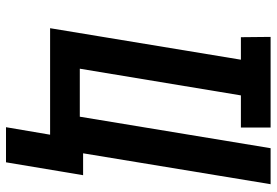

<svg xmlns="http://www.w3.org/2000/svg" viewBox="-161 -614 922 640"><g transform="rotate(90 300.0 -294.0)"><path d="M404 147 429 0H74L179 -636H104L103 -735H405V-636H298L209 -99H369L474 -735H594L491 -110H564L521 147Z"/></g></svg>

Font: Iosevka Extrabold Extended
Style: Italic
Weight: 800
Width: 7
Italic angle: -9°
Monospace: yes
Designer: Belleve Invis
Foundry: Belleve Invis
Version: Version 32.5.0; ttfautohint (v1.8.4)